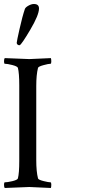

<svg xmlns="http://www.w3.org/2000/svg" viewBox="-193 -937 523 960"><path d="M-23.4 -917Q2 -917 2 -894.5Q2 -862.3 -41.5 -788.6Q-85 -714.8 -94.7 -710.9H-97.7Q-100.6 -710.9 -105 -713.9Q-109.4 -716.8 -109.4 -723.1Q-109.4 -729.5 -95.2 -792.5Q-81.1 -855.5 -68.4 -892.6Q-65.4 -900.4 -50.8 -908.7Q-36.1 -917 -23.4 -917ZM-96.7 -510.7Q-96.7 -571.3 -103.5 -597.7Q-106.4 -605.5 -131.3 -611.8Q-156.2 -618.2 -168.9 -618.2Q-172.9 -618.2 -172.9 -630.4Q-172.9 -642.6 -168.9 -646.5Q-56.6 -641.6 -46.4 -641.6Q-36.1 -641.6 61.5 -646.5Q63.5 -640.6 63.5 -629.4Q63.5 -618.2 59.6 -618.2Q49.8 -618.2 24.4 -611.3Q-1 -604.5 -2.9 -597.7Q-11.7 -563.5 -11.7 -506.8V-135.7Q-11.7 -79.1 -2.9 -44.9Q-1 -38.1 24.4 -31.7Q49.8 -25.4 59.6 -25.4Q63.5 -25.4 63.5 -14.2Q63.5 -2.9 61.5 2.9Q-36.1 -2 -46.4 -2Q-56.6 -2 -168.9 2.9Q-172.9 -1 -172.9 -13.2Q-172.9 -25.4 -168.9 -25.4Q-156.2 -25.4 -131.3 -31.2Q-106.4 -37.1 -103.5 -44.9Q-96.7 -71.3 -96.7 -131.8Z"/></svg>

Font: CrimsonText-Roman
Style: Roman
Weight: 400
Version: Version 0.13